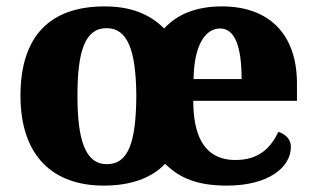

<svg xmlns="http://www.w3.org/2000/svg" viewBox="-20 -570 988 600"><path d="M304 10C388 10 453 -13 496 -58C542 -13 597 10 689 10C819 10 889 -47 889 -111C889 -135 872 -151 850 -158C826 -108 789 -70 716 -70C612 -70 584 -156 584 -255H908V-309C908 -467 817 -550 674 -550C596 -550 535 -527 493 -481C447 -527 387 -550 307 -550C137 -550 44 -458 44 -271C44 -83 145 10 304 10ZM314 -57C247 -57 222 -131 222 -271C222 -411 246 -482 313 -482C378 -482 405 -415 406 -270C405 -127 382 -57 314 -57ZM735 -323H585C586 -426 620 -481 668 -481C713 -481 735 -427 735 -323Z"/></svg>

Font: Noto Serif Myanmar ExtraBold
Style: Regular
Weight: 800
Designer: Ben Mitchell and the Monotype Design Team
Foundry: Monotype Imaging Inc.
Version: Version 2.106